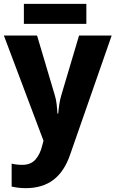

<svg xmlns="http://www.w3.org/2000/svg" viewBox="-20 -729 595 989"><path d="M204.1 -3.9 196.8 22.9C190.4 50.3 179.2 73.2 163.1 92.3C147 110.8 124.5 120.1 95.2 120.1C75.7 120.1 57.1 118.2 40 113.8V231.9C57.6 235.8 80.1 240.2 111.8 240.2C229.5 240.2 301.3 182.1 340.8 68.8L555.2 -545.9H387.2L295.9 -238.8C286.6 -208 283.2 -178.7 279.8 -144H275.9C273.4 -178.7 271.5 -209.5 262.2 -238.8L170.9 -545.9H0ZM103 -709V-606H424.8V-709Z"/></svg>

Font: Avrile Sans
Style: Bold
Weight: 700
Designer: Monotype Design Team, Google (font), Stefan Peev (BGR Cyrillic), Cristiano Sobral (main changes)
Foundry: The Avrile Sans Project Authors
Version: Version 3.110